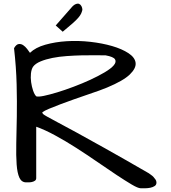

<svg xmlns="http://www.w3.org/2000/svg" viewBox="-20 -1013 932 1048"><path d="M177.7 -41Q177.7 -31.2 170.4 -26.4Q163.1 -21.5 153.8 -19.5Q144.5 -17.6 135.7 -17.6Q127 -17.6 123 -17.6Q97.7 -17.6 85.9 -43Q74.2 -68.4 70.8 -115.7Q67.4 -163.1 68.8 -229.5Q70.3 -295.9 71.8 -377Q73.2 -458 70.8 -552.2Q68.4 -646.5 56.6 -750Q68.4 -770.5 81.5 -772.5Q94.7 -774.4 106.4 -766.6Q118.2 -758.8 127.9 -746.1Q137.7 -733.4 143.6 -724.6Q173.8 -753.9 227.5 -769Q281.2 -784.2 344.2 -788.1Q407.2 -792 472.7 -784.7Q538.1 -777.3 591.8 -761.7Q645.5 -746.1 681.2 -722.7Q716.8 -699.2 720.2 -669.9Q723.6 -640.6 688.5 -606.4Q653.3 -572.3 564.5 -535.2Q550.8 -529.3 522.5 -519Q494.1 -508.8 458 -496.6Q421.9 -484.4 383.3 -470.7Q344.7 -457 309.6 -443.8Q274.4 -430.7 248 -419.4Q221.7 -408.2 210.9 -400.4Q210.9 -394.5 215.8 -390.1Q220.7 -385.7 238.8 -375.5Q256.8 -365.2 293.9 -345.7Q331.1 -326.2 395.5 -291Q460 -255.9 556.6 -201.7Q653.3 -147.5 792 -67.4Q796.9 -63.5 804.2 -58.6Q811.5 -53.7 817.9 -46.9Q824.2 -40 829.1 -32.7Q834 -25.4 834 -16.6Q834 -3.9 824.2 2.4Q814.5 8.8 800.8 11.7Q787.1 14.6 772.5 14.6Q757.8 14.6 748 14.6Q733.4 14.6 698.7 -5.9Q664.1 -26.4 616.2 -58.1Q568.4 -89.8 511.7 -128.9Q455.1 -168 396.5 -205.6Q337.9 -243.2 281.2 -273.9Q224.6 -304.7 177.7 -321.3ZM160.2 -648.4Q151.4 -634.8 148.9 -611.8Q146.5 -588.9 149.9 -564.5Q153.3 -540 160.6 -518.6Q168 -497.1 177.7 -487.3Q188.5 -483.4 219.2 -489.7Q250 -496.1 292 -508.8Q334 -521.5 381.8 -539.6Q429.7 -557.6 473.1 -577.6Q516.6 -597.7 551.3 -618.2Q585.9 -638.7 601.1 -656.7Q616.2 -674.8 607.9 -689Q599.6 -703.1 556.6 -710.9Q535.2 -710.9 500.5 -711.4Q465.8 -711.9 426.3 -710.9Q386.7 -710 344.7 -707Q302.7 -704.1 266.1 -696.8Q229.5 -689.5 201.2 -677.7Q172.9 -666 160.2 -648.4ZM368.2 -969.7Q380.9 -985.4 392.6 -990.2Q404.3 -995.1 412.1 -991.7Q419.9 -988.3 424.8 -979Q429.7 -969.7 429.7 -959Q426.8 -947.3 422.4 -938Q418 -928.7 407.2 -916Q396.5 -903.3 376 -885.3Q355.5 -867.2 322.3 -839.8L284.2 -874Z"/></svg>

Font: Architects Daughter-petzku
Style: Regular
Weight: 400
Designer: Kimberly Geswein
Foundry: Kimberly Geswein
Version: Version 1.000 2010 initial release